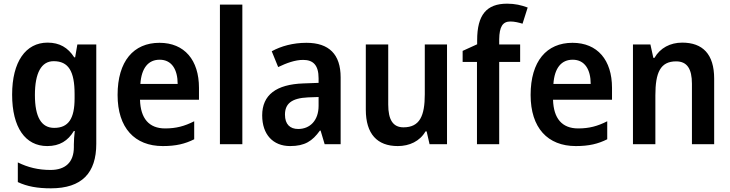

<svg xmlns="http://www.w3.org/2000/svg" viewBox="-20 -785 3975 1045"><path d="M239 -553C120 -553 46 -449 46 -270C46 -91 118 10 237 10C305 10 350 -19 382 -72H387C384 -50 382 -18 382 1V16C382 98 336 140 255 140C188 140 132 126 77 99V206C128 230 184 240 257 240C426 240 504 156 504 -2V-543H401L389 -473H384C350 -526 304 -553 239 -553ZM272 -452C353 -452 386 -397 386 -273V-250C386 -140 353 -89 275 -89C205 -89 170 -148 170 -268C170 -388 205 -452 272 -452Z M848 -552C707 -552 620 -452 620 -268C620 -89 713 10 866 10C938 10 987 -2 1037 -27V-125C984 -98 938 -86 879 -86C791 -86 745 -140 742 -242H1063V-307C1063 -458 984 -552 848 -552ZM849 -460C915 -460 947 -406 947 -328H744C750 -416 788 -460 849 -460Z M1299 0V-760H1177V0Z M1648 -552C1575 -552 1510 -534 1459 -506L1494 -420C1540 -442 1586 -459 1630 -459C1684 -459 1714 -431 1714 -359V-334L1632 -331C1483 -326 1407 -268 1407 -157C1407 -53 1466 10 1559 10C1639 10 1680 -17 1721 -74H1725L1747 0H1834V-364C1834 -489 1771 -552 1648 -552ZM1657 -255 1714 -257V-209C1714 -128 1666 -83 1603 -83C1559 -83 1531 -108 1531 -161C1531 -219 1565 -251 1657 -255Z M2413 -543H2292V-272C2292 -155 2265 -92 2176 -92C2119 -92 2093 -133 2093 -216V-543H1971V-188C1971 -56 2033 10 2145 10C2208 10 2265 -16 2296 -70H2302L2318 0H2413Z M2811 -448V-543H2697V-571C2698 -640 2716 -668 2758 -668C2781 -668 2804 -662 2824 -656L2852 -744C2817 -757 2783 -765 2740 -765C2628 -765 2577 -704 2577 -566V-544L2498 -508V-448H2576V0H2697V-448Z M3096 -552C2955 -552 2868 -452 2868 -268C2868 -89 2961 10 3114 10C3186 10 3235 -2 3285 -27V-125C3232 -98 3186 -86 3127 -86C3039 -86 2993 -140 2990 -242H3311V-307C3311 -458 3232 -552 3096 -552ZM3097 -460C3163 -460 3195 -406 3195 -328H2992C2998 -416 3036 -460 3097 -460Z M3693 -553C3628 -553 3573 -524 3542 -470H3536L3520 -543H3425V0H3547V-266C3547 -390 3574 -451 3660 -451C3720 -451 3746 -410 3746 -329V0H3867V-357C3867 -491 3804 -553 3693 -553Z"/></svg>

Font: Noto Sans Lao Looped SemiCondensed SemiBold
Style: Regular
Weight: 600
Width: 4
Designer: Mark Frömberg, Ben Mitchell
Foundry: The Fontpad Ltd
Version: Version 1.002